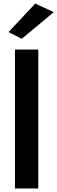

<svg xmlns="http://www.w3.org/2000/svg" viewBox="-20 -1058 322 1078"><path d="M64 -780H195V0H64ZM282 -990 102 -840 28 -878 178 -1038Z"/></svg>

Font: Renner*
Style: Semi
Weight: 600
Version: Version 003.000 ; ttfautohint (v0.97) -l 8 -r 50 -G 200 -x 1